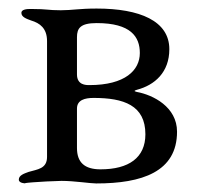

<svg xmlns="http://www.w3.org/2000/svg" viewBox="-20 -426 464 449"><path d="M124 -3C154 -3 191 3 205 3C312 3 394 -24 394 -118C394 -176 338 -204 300 -211C292 -213 294 -214 300 -216C342 -227 376 -257 376 -311C376 -377 307 -406 206 -406C165 -406 149 -402 122 -402C91 -402 92 -405 53 -405C52 -405 51 -405 50 -405C43 -405 30 -404 30 -396C30 -386 42 -382 53 -378C73 -372 90 -360 90 -330V-59C90 -31 67 -30 47 -24C36 -20 24 -16 24 -6C24 3 39 3 47 3C15 3 79 -2 124 -3ZM199 -197C269 -197 320 -180 320 -112C320 -57 281 -30 215 -30C178 -30 160 -46 160 -80V-172C160 -192 178 -197 199 -197ZM206 -372C286 -372 307 -340 307 -302C307 -262 273 -227 189 -227C181 -227 160 -227 160 -252V-339C160 -360 168 -372 206 -372Z"/></svg>

Font: EB Garamond
Style: Regular
Weight: 400
Designer: Georg Duffner and Octavio Pardo
Foundry: Georg Duffner
Version: Version 1.000;PS 001.000;hotconv 1.0.88;makeotf.lib2.5.64775